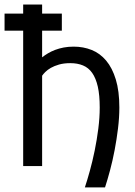

<svg xmlns="http://www.w3.org/2000/svg" viewBox="-27 -736 598 851"><path d="M247.1 -675.8V-600.1H159.7V-481.9Q171.4 -491.2 185.8 -499.8Q200.2 -508.3 217.5 -514.9Q234.9 -521.5 255.1 -525.4Q275.4 -529.3 299.8 -529.3Q342.3 -529.3 379.2 -514.6Q416 -500 443.4 -467.5Q470.7 -435.1 486.3 -383.8Q502 -332.5 502 -259.3Q502 -215.3 496.1 -167Q490.2 -118.7 481.2 -71.3Q472.2 -23.9 460.7 19Q449.2 62 438.5 94.7H349.1Q359.4 64 371.1 21.7Q382.8 -20.5 392.6 -68.1Q402.3 -115.7 408.7 -165.3Q415 -214.8 415 -259.3Q415 -314.5 406.5 -352.1Q397.9 -389.6 381.6 -412.8Q365.2 -436 340.8 -446Q316.4 -456.1 284.7 -456.1Q256.3 -456.1 234.9 -450Q213.4 -443.8 198.2 -435.1Q183.1 -426.3 173.6 -416.7Q164.1 -407.2 159.7 -400.4V0H75.7V-600.1H-6.8V-675.8H75.7V-715.8H159.7V-675.8Z"/></svg>

Font: Arian AMU
Style: Regular
Weight: 400
Designer: Ruben Hakobyan (Tarumian)
Foundry: Ruben Hakobyan (Tarumian)
Version: Version 4.003